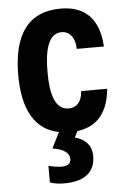

<svg xmlns="http://www.w3.org/2000/svg" viewBox="-55 -594 569 874"><g transform="rotate(-5 229.0 -157.0)"><path d="M253 -98C187 -98 171 -180 171 -270C171 -362 186 -447 251 -447C284 -447 312 -419 313 -365H437C428 -527 329 -554 255 -554C112 -554 37 -460 37 -269C37 -109 92 -16 199 5L163 77C214 85 240 104 240 131C240 152 226 163 198 163C178 163 158 159 138 154V230C157 237 178 240 203 240C300 240 345 198 345 127C345 78 314 48 269 36L283 8C353 -1 423 -41 435 -172H316C313 -121 288 -98 253 -98Z"/></g></svg>

Font: Kathrein 77 Bold Condensed
Style: Regular
Weight: 700
Width: 3
Designer: Lazydogs Typefoundry, based on Open Sans by Ascender Corporation
Foundry: Lazydogs Typefoundry
Version: Version 1.003;PS 001.003;hotconv 1.0.88;makeotf.lib2.5.64775